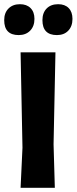

<svg xmlns="http://www.w3.org/2000/svg" viewBox="-28 -894 365 914"><path d="M67 -874Q99 -874 117.5 -855.5Q136 -837 136 -804Q136 -769 115.5 -748Q95 -727 61 -727Q-8 -727 -8 -798Q-8 -833 12.5 -853.5Q33 -874 67 -874ZM249 -874Q281 -874 299 -855.5Q317 -837 317 -804Q317 -769 297 -748Q277 -727 243 -727Q174 -727 174 -798Q174 -833 194 -853.5Q214 -874 249 -874ZM236 -645 227 -207 233 0H70L79 -191L70 -645Z"/></svg>

Font: Alegreya Sans ExtraBold
Style: Regular
Weight: 800
Designer: Juan Pablo del Peral
Foundry: Huerta Tipografica
Version: Version 2.007